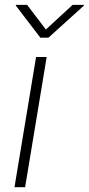

<svg xmlns="http://www.w3.org/2000/svg" viewBox="-20 -775 368 795"><path d="M40 0 129.4 -539.1H173.3L84 0ZM92.3 -754.9 169.9 -652.8 280.8 -754.9H328.1L327.6 -752L180.7 -619.1H147L45.4 -752L45.9 -754.9Z"/></svg>

Font: Inter 18pt ExtraLight
Style: Italic
Weight: 250
Italic angle: -9.3988°
Designer: Rasmus Andersson
Foundry: rsms
Version: Version 4.001;git-66647c0bb